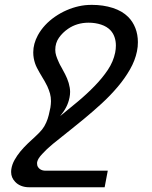

<svg xmlns="http://www.w3.org/2000/svg" viewBox="-20 -581 642 809"><path d="M102.5 208Q84 208 68.8 201.9Q53.7 195.8 43.9 185.1Q26.9 167.5 26.9 144Q26.9 140.6 27.1 137.7Q27.3 134.8 27.8 131.3Q30.8 111.8 41.3 93Q51.8 74.2 65.9 57.1Q80.1 40 96.9 23.9Q113.8 7.8 129.9 -6.8Q147 -22.5 157.2 -35.2Q167.5 -47.9 174.8 -64.9Q181.2 -79.1 185.5 -96.4Q189.9 -113.8 192.4 -127.9Q193.4 -135.3 194.1 -141.8Q194.8 -148.4 194.8 -154.8Q194.8 -171.9 190.7 -186.8Q186.5 -201.7 179.2 -217.8Q173.8 -229 167.5 -240Q161.1 -251 157.7 -256.3Q145.5 -276.4 135.7 -295.2Q126 -314 122.1 -336.4Q120.1 -347.7 120.1 -360.4Q120.1 -396.5 139.6 -432.6Q164.6 -478 211.9 -510.7Q235.4 -526.9 260.5 -537.8Q285.6 -548.8 312 -554.7Q325.2 -557.6 338.4 -559.1Q351.6 -560.5 367.2 -560.5Q415 -560.5 455.1 -547.6Q495.1 -534.7 520 -509.8Q539.6 -490.2 550.3 -462.9Q561 -435.5 561 -403.3Q561 -393.6 560.1 -384Q559.1 -374.5 557.1 -364.7Q549.3 -326.2 527.8 -288.6Q506.3 -251 476.6 -215.8Q444.8 -178.2 408 -144.5Q371.1 -110.8 337.4 -83Q329.1 -76.2 318.6 -67.6Q308.1 -59.1 297.9 -50.8Q287.6 -42.5 278.8 -35.4Q270 -28.3 265.6 -24.9Q229 3.9 202.6 25.6Q176.3 47.4 157.7 67.9Q147.9 78.6 143.3 85.9Q138.7 93.3 136.7 101.1Q136.2 103 136.2 104.7Q136.2 106.4 136.2 107.9Q136.2 116.7 139.6 122.1Q143.1 127.4 147 130.4Q152.3 134.8 158.9 136.5Q165.5 138.2 170.9 138.2H434.1L420.9 208ZM233.4 -91.8Q270 -121.6 307.6 -152.8Q345.2 -184.1 378.9 -218.8Q411.6 -252.4 434.6 -286.9Q457.5 -321.3 465.3 -359.4Q468.3 -374.5 468.3 -389.2Q468.3 -408.2 462.6 -424.6Q457 -440.9 445.8 -453.1Q430.7 -469.2 406.2 -477.3Q381.8 -485.4 353.5 -485.4Q304.2 -485.4 266.6 -459.5Q243.7 -443.8 228.3 -421.9Q212.9 -399.9 212.9 -371.1Q212.9 -358.4 216.8 -346.2Q220.7 -334 227.5 -319.3Q230 -314 231.2 -311.3Q232.4 -308.6 234.1 -305.7Q235.8 -302.7 238.3 -298.3Q240.7 -293.9 245.1 -285.6Q254.9 -268.6 262.7 -250.2Q270.5 -231.9 273.9 -211.4Q275.4 -201.7 275.4 -193.4Q275.4 -187.5 274.7 -181.6Q273.9 -175.8 272.9 -169.9Q268.6 -148.4 258.8 -129.4Q249 -110.4 233.4 -91.8Z"/></svg>

Font: Hack
Style: Italic
Weight: 400
Italic angle: -11°
Monospace: yes
Designer: Christopher Simpkins
Foundry: Christopher Simpkins
Version: Version 2.019; ttfautohint (v1.4.1) -l 4 -r 80 -G 350 -x 0 -